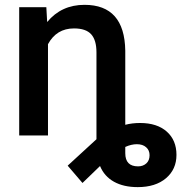

<svg xmlns="http://www.w3.org/2000/svg" viewBox="-20 -558 762 791"><path d="M377.4 -342.3Q377.4 -392.6 355.7 -416.7Q334 -440.9 284.7 -440.9Q212.9 -440.9 177.7 -376V0H59.1V-528.3H170.9L174.3 -467.3Q232.9 -538.1 328.1 -538.1Q493.2 -538.1 496.1 -349.1V-43.9Q524.4 -51.3 557.1 -51.3Q627 -51.3 667 -15.9Q707 19.5 707 80.1Q707 139.6 663.8 176.3Q620.6 212.9 547.4 212.9Q489.3 212.9 449.5 190.7Q409.7 168.5 392.1 126L319.8 195.8L258.8 124.5L377.4 15.6ZM543.9 36.1Q521 36.1 496.1 47.4V73.2Q496.1 127.4 548.8 127.4Q569.3 127.4 582.8 115.2Q596.2 103 596.2 81.5Q596.2 61 582 48.6Q567.9 36.1 543.9 36.1Z"/></svg>

Font: Roboto Medium
Style: Regular
Weight: 500
Designer: Google
Version: Version 2.134; 2016; ttfautohint (v1.6)